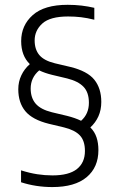

<svg xmlns="http://www.w3.org/2000/svg" viewBox="-20 -768 498 798"><path d="M197.5 9.5Q129.5 9.5 67.5 -10.5V-60Q104 -48.5 135.2 -43.8Q166.5 -39 198 -39Q266.5 -39 299.8 -65.5Q333 -92 333 -140.5Q333 -183 312 -205.2Q291 -227.5 246 -238.5L183 -253.5Q114.5 -270.5 85.2 -306Q56 -341.5 56 -397Q56 -428.5 68.8 -455.2Q81.5 -482 104 -501.5Q68 -536.5 68 -597Q68 -662.5 116 -705.2Q164 -748 261 -748Q291.5 -748 318.8 -744.8Q346 -741.5 372 -735.5V-686Q342 -693.5 316.5 -696.5Q291 -699.5 263 -699.5Q188.5 -699.5 156.2 -670.5Q124 -641.5 124 -600Q124 -562.5 143.5 -539.2Q163 -516 208 -505L271.5 -490Q343.5 -472.5 372.2 -436.5Q401 -400.5 401 -344.5Q401 -311 389 -284.5Q377 -258 355.5 -238.5Q373.5 -220.5 381.2 -197Q389 -173.5 389 -144Q389 -72.5 340 -31.5Q291 9.5 197.5 9.5ZM258.5 -286.5Q292.5 -278 317 -266Q349.5 -294.5 349.5 -341Q349.5 -384 327.2 -407.2Q305 -430.5 259 -442L196 -457Q165.5 -464.5 143 -475.5Q107.5 -445.5 107.5 -400Q107.5 -361.5 128.2 -337.2Q149 -313 195.5 -301.5Z"/></svg>

Font: Encode Sans SemiCondensed SemiCondensed Light
Style: Regular
Weight: 300
Width: 4
Designer: Multiple Designers
Foundry: Impallari Type
Version: Version 3.000; ttfautohint (v1.8.3) -l 8 -r 50 -G 200 -x 14 